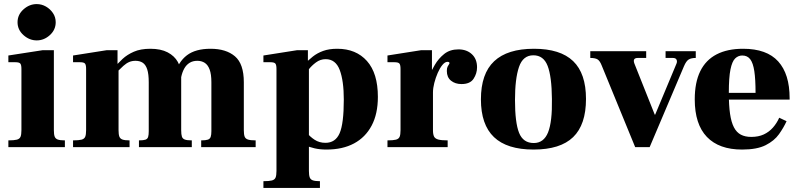

<svg xmlns="http://www.w3.org/2000/svg" viewBox="-20 -721 3918 941"><path d="M21 0V-33Q49 -33 62.5 -36.5Q76 -40 80.5 -50.5Q85 -61 85 -83V-383Q85 -403 79.5 -409.5Q74 -416 56 -416H21V-449L189 -475H244V-83Q244 -62 248 -51.5Q252 -41 263.5 -37Q275 -33 298 -33V0ZM160 -523Q124 -523 95 -549Q66 -575 66 -612Q66 -649 95 -675Q124 -701 160 -701Q184 -701 205 -689Q226 -677 239.5 -657Q253 -637 253 -612Q253 -575 224.5 -549Q196 -523 160 -523Z M966 0V-33Q988 -33 998.5 -36.5Q1009 -40 1012.5 -50Q1016 -60 1016 -78V-318Q1016 -357 1007.5 -380Q999 -403 983.5 -413Q968 -423 947 -423Q925 -423 909 -413Q893 -403 883 -385Q873 -367 868 -343L835 -354Q854 -418 896 -450Q938 -482 1012 -482Q1088 -482 1131.5 -445Q1175 -408 1175 -318V-83Q1175 -62 1179 -51.5Q1183 -41 1195.5 -37Q1208 -33 1233 -33V0ZM338 0V-33Q366 -33 379.5 -36.5Q393 -40 397.5 -50.5Q402 -61 402 -83V-383Q402 -403 396.5 -409.5Q391 -416 373 -416H338V-449L503 -475H556V-409H561V-83Q561 -62 565 -51.5Q569 -41 580.5 -37Q592 -33 615 -33V0ZM661 0V-33Q683 -33 693 -36.5Q703 -40 706 -50Q709 -60 709 -78V-318Q709 -358 701.5 -381Q694 -404 679.5 -413.5Q665 -423 644 -423Q627 -423 613 -417Q599 -411 584.5 -398Q570 -385 549 -364L543 -392Q559 -412 581 -432.5Q603 -453 636 -467.5Q669 -482 717 -482Q768 -482 801.5 -464.5Q835 -447 851.5 -417.5Q868 -388 868 -350V-83Q868 -62 871.5 -51.5Q875 -41 886 -37Q897 -33 920 -33V0Z M1271 200V167Q1299 167 1312.5 163.5Q1326 160 1330.5 149.5Q1335 139 1335 117V-383Q1335 -403 1329.5 -409.5Q1324 -416 1306 -416H1271V-449L1436 -475H1489V-424H1494V117Q1494 138 1498 148.5Q1502 159 1513.5 163Q1525 167 1548 167V200ZM1580 12Q1548 12 1522 6Q1496 0 1473 -10Q1450 -20 1428 -33V-161Q1438 -143 1451 -119Q1464 -95 1481.5 -73Q1499 -51 1522 -36Q1545 -21 1575 -21Q1624 -21 1644.5 -68Q1665 -115 1665 -233Q1665 -325 1645 -378Q1625 -431 1576 -431Q1550 -431 1528.5 -415Q1507 -399 1492.5 -380Q1478 -361 1472 -352V-406Q1492 -427 1513.5 -444Q1535 -461 1564 -471.5Q1593 -482 1633 -482Q1725 -482 1778.5 -422Q1832 -362 1832 -246Q1832 -163 1801.5 -105.5Q1771 -48 1715 -18Q1659 12 1580 12Z M1879 0V-33Q1907 -33 1920.5 -36.5Q1934 -40 1938.5 -50.5Q1943 -61 1943 -83V-383Q1943 -403 1937.5 -409.5Q1932 -416 1914 -416H1879V-449L2044 -475H2097V-380H2102V-83Q2102 -62 2107.5 -51.5Q2113 -41 2128.5 -37Q2144 -33 2174 -33V0ZM2071 -268V-304Q2074 -316 2083.5 -344Q2093 -372 2111 -403Q2129 -434 2157 -456.5Q2185 -479 2227 -479Q2267 -479 2292.5 -455.5Q2318 -432 2318 -391Q2318 -361 2301 -335Q2284 -309 2242 -309Q2211 -309 2190.5 -325.5Q2170 -342 2170 -373Q2170 -387 2173.5 -394Q2177 -401 2180 -405Q2183 -409 2183 -412Q2183 -415 2180 -416.5Q2177 -418 2173 -418Q2161 -418 2148.5 -403Q2136 -388 2125.5 -364Q2115 -340 2108.5 -314.5Q2102 -289 2102 -268Z M2595 12Q2465 12 2401 -49Q2337 -110 2337 -234Q2337 -360 2402 -421Q2467 -482 2597 -482Q2726 -482 2789 -421.5Q2852 -361 2852 -236Q2852 -110 2789 -49Q2726 12 2595 12ZM2596 -20Q2645 -20 2666 -72Q2687 -124 2685 -236Q2684 -346 2664 -398Q2644 -450 2594 -450Q2543 -450 2523.5 -392.5Q2504 -335 2504 -231Q2504 -120 2524 -70Q2544 -20 2596 -20Z M3093 0 2929 -400Q2920 -423 2908.5 -430Q2897 -437 2873 -437V-470H3147V-437H3106Q3093 -437 3088.5 -430.5Q3084 -424 3089 -410L3189 -159H3191L3295 -408Q3300 -419 3296 -428Q3292 -437 3278 -437H3242V-470H3390V-437Q3368 -437 3355.5 -429.5Q3343 -422 3332 -396L3164 0Z M3617 12Q3504 12 3444.5 -50Q3385 -112 3385 -234Q3385 -317 3412 -372Q3439 -427 3492 -454.5Q3545 -482 3622 -482Q3680 -482 3723 -466.5Q3766 -451 3794 -420Q3822 -389 3836 -344Q3850 -299 3850 -239V-233H3470V-266H3683Q3683 -332 3677 -372Q3671 -412 3657 -430.5Q3643 -449 3618 -449Q3598 -449 3583 -434.5Q3568 -420 3560 -380.5Q3552 -341 3552 -265Q3552 -204 3558 -163Q3564 -122 3577 -97Q3590 -72 3611 -61Q3632 -50 3662 -50Q3697 -50 3723 -62Q3749 -74 3768 -95.5Q3787 -117 3799 -144L3835 -127Q3821 -96 3798 -63.5Q3775 -31 3732.5 -9.5Q3690 12 3617 12Z"/></svg>

Font: Frank Ruhl Libre Black
Style: Regular
Weight: 900
Designer: Yanek Iontef
Foundry: Fontef
Version: Version 6.004